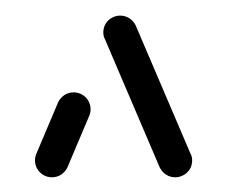

<svg xmlns="http://www.w3.org/2000/svg" viewBox="-20 -539 298 252"><path d="M48.1 -306.3Q42.2 -306.3 37 -309.3Q31.9 -312.2 28.9 -317.4Q25.9 -322.6 25.9 -328.5Q25.9 -333 27.8 -337.4L56.3 -404.8Q59.3 -410.7 64.6 -414.3Q70 -417.8 76.7 -417.8Q82.6 -417.8 87.8 -414.8Q93 -411.9 95.9 -406.7Q98.9 -401.5 98.9 -395.6Q98.9 -391.1 97 -386.7L68.5 -319.3Q65.6 -313.3 60.2 -309.8Q54.8 -306.3 48.1 -306.3ZM232.2 -328.5Q232.2 -322.2 229.3 -317.2Q226.3 -312.2 221.1 -309.3Q215.9 -306.3 210 -306.3Q203.3 -306.3 198 -309.8Q192.6 -313.3 189.6 -319.3L117.8 -487.4Q115.6 -491.5 115.6 -496.3Q115.6 -502.6 118.5 -507.6Q121.5 -512.6 126.7 -515.6Q131.9 -518.5 137.8 -518.5Q144.4 -518.5 149.8 -515Q155.2 -511.5 158.1 -505.6L230 -337.4Q232.2 -333.7 232.2 -328.5Z"/></svg>

Font: 26F Galaxy Sans
Style: Regular
Weight: 400
Designer: C₂₉H₂₅N₃O₅
Version: Version 1.100;FEAKit 1.0